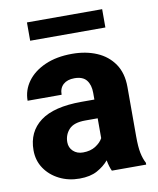

<svg xmlns="http://www.w3.org/2000/svg" viewBox="-82 -773 696 847"><g transform="rotate(-10 266.5 -349.5)"><path d="M352.1 0Q342.8 -19 337.4 -48.8Q316.9 -24.4 285.6 -7.3Q254.4 9.8 206.5 9.8Q157.2 9.8 116.5 -10.5Q75.7 -30.8 51.5 -66.4Q27.3 -102.1 27.3 -148.4Q27.3 -231 88.1 -276.6Q148.9 -322.3 273.4 -322.3H330.6V-352.5Q330.6 -388.2 314 -409.2Q297.4 -430.2 259.8 -430.2Q228 -430.2 210 -414.1Q191.9 -397.9 191.9 -368.2H39.6Q39.6 -415.5 67.6 -454.1Q95.7 -492.7 147.2 -515.4Q198.7 -538.1 268.1 -538.1Q330.1 -538.1 378.7 -517.3Q427.2 -496.6 455.6 -455.1Q483.9 -413.6 483.9 -351.6V-130.4Q483.9 -83 489.5 -55.7Q495.1 -28.3 505.9 -8.3V0ZM241.2 -101.1Q274.9 -101.1 297.9 -116Q320.8 -130.9 330.6 -149.4V-238.3H274.9Q223.6 -238.3 201.9 -214.6Q180.2 -190.9 180.2 -157.7Q180.2 -133.3 197.3 -117.2Q214.4 -101.1 241.2 -101.1ZM433.6 -709V-627H96.7V-709Z"/></g></svg>

Font: Vazirmatn UI FD ExtraBold
Style: Regular
Weight: 800
Designer: Saber Rastikerdar
Foundry: Saber Rastikerdar
Version: Version 33.003